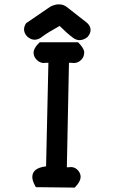

<svg xmlns="http://www.w3.org/2000/svg" viewBox="-20 -852 540 885"><path d="M382.8 -680.7Q364.3 -667 347.2 -667Q330.1 -667 315.4 -678.7Q287.1 -700.2 254.9 -732.4Q200.2 -702.1 176.8 -684.6Q158.2 -668.9 139.6 -668.9Q122.1 -668.9 105.5 -683.6Q90.8 -699.2 90.8 -716.8Q90.8 -730.5 100.6 -745.1Q210.9 -820.3 211.9 -821.3Q232.4 -832 252 -832Q271.5 -832 287.1 -820.3L377 -750L382.8 -745.1Q397.5 -730.5 397.5 -713.9Q397.5 -697.3 382.8 -680.7ZM163.1 -657.2H339.8Q354.5 -642.6 359.4 -633.8Q368.2 -620.1 368.2 -610.4Q368.2 -589.8 354 -575.7Q339.8 -561.5 319.3 -561.5Q315.4 -561.5 310.5 -562.5H297.9L288.1 -81.1H297.9Q302.7 -82 306.6 -82Q326.2 -82 339.8 -66.4Q351.6 -52.7 351.6 -37.1Q351.6 -15.6 327.1 9.8L324.2 12.7L145.5 10.7L142.6 5.9Q128.9 -18.6 128.9 -36.1Q128.9 -77.1 190.4 -85H191.4H192.4L203.1 -562.5H190.4Q186.5 -561.5 180.7 -561.5Q174.8 -561.5 167 -564.5Q158.2 -567.4 150.4 -575.2Q134.8 -589.8 134.8 -609.4Q134.8 -629.9 160.2 -654.3Z"/></svg>

Font: JasonHandwriting2
Style: SemiBold
Weight: 600
Version: Version 1.04.7